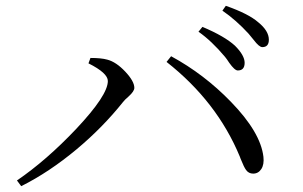

<svg xmlns="http://www.w3.org/2000/svg" viewBox="-20 -722 1040 658"><path d="M52.7 -84 38.1 -103.5Q139.6 -172.9 241.2 -280.3Q349.6 -395.5 349.6 -444.3Q349.6 -471.7 283.2 -504.9L290 -523.4Q327.1 -523.4 347.7 -517.6Q377.9 -509.8 409.2 -476.6Q440.4 -443.4 440.4 -420.9Q440.4 -409.2 420.9 -391.6Q407.2 -379.9 401.4 -372.1Q332 -285.2 243.2 -210.9Q148.4 -131.8 52.7 -84ZM847.7 -127Q832 -127 823.2 -139.6Q816.4 -148.4 804.7 -177.7Q802.7 -182.6 801.8 -185.5Q723.6 -374 550.8 -509.8L566.4 -529.3Q679.7 -467.8 771.5 -373Q873 -268.6 882.8 -184.6Q885.7 -158.2 875.5 -142.6Q865.2 -127 847.7 -127ZM794.9 -480.5Q784.2 -480.5 765.6 -506.8Q756.8 -520.5 751 -527.3Q705.1 -582 660.2 -613.3L673.8 -629.9Q750 -597.7 785.2 -565.4Q818.4 -532.2 818.4 -506.8Q818.4 -480.5 794.9 -480.5ZM878.9 -560.5Q868.2 -560.5 849.6 -585Q838.9 -598.6 832 -606.4Q789.1 -653.3 742.2 -685.5L753.9 -702.1Q832 -674.8 865.2 -645.5Q901.4 -616.2 901.4 -585.9Q901.4 -560.5 878.9 -560.5Z"/></svg>

Font: Bpmf Zihi Only R
Style: R
Weight: 400
Foundry: But Ko
Version: Version 1.320